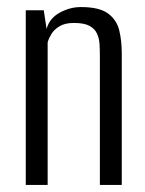

<svg xmlns="http://www.w3.org/2000/svg" viewBox="-20 -524 410 544"><path d="M53 0V-495H104L112 -442Q120 -472 149 -488Q178 -504 209 -504Q262 -504 286.5 -485.5Q311 -467 318 -437.5Q325 -408 325 -373V0H263V-364Q263 -382 262 -399Q261 -416 254.5 -429.5Q248 -443 233 -451Q218 -459 189 -459Q164 -459 148.5 -449.5Q133 -440 125.5 -427.5Q118 -415 115 -404V0Z"/></svg>

Font: Alumni Sans
Style: Regular
Weight: 400
Designer: Robert E. Leuschke
Foundry: Robert E. Leuschke
Version: Version 1.018